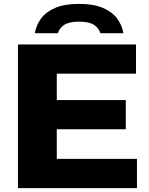

<svg xmlns="http://www.w3.org/2000/svg" viewBox="-20 -969 770 989"><path d="M72.5 0V-740H680.5V-589.5H272.5V-453.5H628V-303H272.5V-150.5H685.5V0ZM159.5 -798Q166.5 -840 192 -874.2Q217.5 -908.5 265.5 -928.8Q313.5 -949 387.5 -949Q461 -949 509 -928.8Q557 -908.5 582.8 -874.2Q608.5 -840 615.5 -798H497Q489.5 -824 464.2 -840.8Q439 -857.5 387.5 -857.5Q336 -857.5 310.8 -840.8Q285.5 -824 278 -798Z"/></svg>

Font: Encode Sans Expanded ExtraBold
Style: Regular
Weight: 800
Width: 7
Designer: Multiple Designers
Foundry: Impallari Type
Version: Version 3.000; ttfautohint (v1.8.3) -l 8 -r 50 -G 200 -x 14 